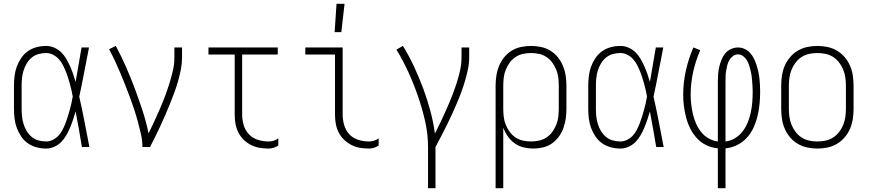

<svg xmlns="http://www.w3.org/2000/svg" viewBox="-20 -768 4540 1003"><path d="M221 8Q196 8 171 1.5Q146 -5 125.5 -19.5Q105 -34 90.5 -55.5Q76 -77 67.5 -100.5Q59 -124 56 -149.5Q53 -175 53 -200V-320Q53 -345 56 -370.5Q59 -396 67.5 -419.5Q76 -443 90.5 -464.5Q105 -486 125.5 -500.5Q146 -515 171 -521.5Q196 -528 221 -528Q243 -528 263.5 -519Q284 -510 299.5 -495Q315 -480 326 -461Q337 -442 346 -422Q355 -402 362 -381.5Q369 -361 375 -340Q383 -385 390.5 -430Q398 -475 406 -520H445Q432 -456 420 -391.5Q408 -327 394 -263Q409 -198 421.5 -132Q434 -66 447 0H408Q400 -47 392 -93.5Q384 -140 375 -186Q369 -165 362 -144Q355 -123 346.5 -102.5Q338 -82 327 -62.5Q316 -43 300.5 -27Q285 -11 264 -1.5Q243 8 221 8ZM221 -29Q239 -29 256 -37.5Q273 -46 285.5 -59.5Q298 -73 306.5 -89.5Q315 -106 321.5 -122.5Q328 -139 333.5 -157Q339 -175 344 -192.5Q349 -210 353 -228Q357 -246 360 -264Q357 -281 353 -298.5Q349 -316 344 -333.5Q339 -351 333.5 -368Q328 -385 321 -401.5Q314 -418 305.5 -433.5Q297 -449 284.5 -462Q272 -475 255.5 -483Q239 -491 221 -491Q201 -491 181 -485.5Q161 -480 145.5 -467Q130 -454 119.5 -436.5Q109 -419 103 -399.5Q97 -380 95 -360Q93 -340 93 -320V-200Q93 -180 95 -160Q97 -140 103 -120.5Q109 -101 119.5 -83.5Q130 -66 145.5 -53Q161 -40 181 -34.5Q201 -29 221 -29Z M724 0Q724 -34 716.5 -67Q709 -100 700 -133Q691 -166 680.5 -198Q670 -230 658 -262Q646 -294 633.5 -325.5Q621 -357 608 -388Q595 -419 580.5 -450Q566 -481 550 -511L585 -528Q614 -474 638.5 -418Q663 -362 684.5 -304.5Q706 -247 725 -189Q744 -131 756 -71Q771 -102 786 -134Q801 -166 815 -198.5Q829 -231 841.5 -264Q854 -297 864.5 -330.5Q875 -364 883 -398.5Q891 -433 891 -468V-520H931V-468Q931 -437 925 -406Q919 -375 910.5 -345Q902 -315 891 -285.5Q880 -256 868.5 -227Q857 -198 844.5 -169.5Q832 -141 819 -112.5Q806 -84 792 -56Q778 -28 764 0Z M1383 8Q1359 8 1335.5 4Q1312 0 1290.5 -11Q1269 -22 1252 -39Q1235 -56 1224.5 -77.5Q1214 -99 1210 -122.5Q1206 -146 1206 -170V-483H1069V-520H1431V-483H1245V-170Q1245 -142 1253 -114.5Q1261 -87 1280.5 -66.5Q1300 -46 1327.5 -37.5Q1355 -29 1383 -29Q1396 -29 1409.5 -33Q1423 -37 1434 -45V-8Q1423 0 1409.5 4Q1396 8 1383 8Z M1907 8Q1883 8 1859.5 4Q1836 0 1815 -11Q1794 -22 1776.5 -39Q1759 -56 1748.5 -77.5Q1738 -99 1734 -122.5Q1730 -146 1730 -170V-483H1575V-520H1770V-170Q1770 -142 1778 -114.5Q1786 -87 1805 -66.5Q1824 -46 1851.5 -37.5Q1879 -29 1907 -29Q1921 -29 1934 -33Q1947 -37 1958 -45V-8Q1947 0 1934 4Q1921 8 1907 8ZM1728 -600 1738 -748H1780L1763 -600Z M2216 215V0Q2216 -68 2201 -134Q2186 -200 2164 -264Q2142 -328 2114 -389.5Q2086 -451 2051 -509L2085 -528Q2117 -476 2143 -420Q2169 -364 2190.5 -306.5Q2212 -249 2228 -189.5Q2244 -130 2252 -70Q2268 -101 2283 -133Q2298 -165 2312.5 -197.5Q2327 -230 2340 -263Q2353 -296 2364 -329.5Q2375 -363 2383 -398Q2391 -433 2391 -468V-520H2431V-468Q2431 -437 2424.5 -406Q2418 -375 2409 -344.5Q2400 -314 2389 -284.5Q2378 -255 2365.5 -226Q2353 -197 2340 -168.5Q2327 -140 2313 -112Q2299 -84 2284.5 -56Q2270 -28 2255 0V215Z M2569 215V-320Q2569 -346 2573 -372.5Q2577 -399 2587 -423.5Q2597 -448 2613.5 -468.5Q2630 -489 2652.5 -503Q2675 -517 2701.5 -522.5Q2728 -528 2754 -528Q2780 -528 2806.5 -522.5Q2833 -517 2855.5 -503Q2878 -489 2894.5 -468.5Q2911 -448 2921 -423.5Q2931 -399 2935 -372.5Q2939 -346 2939 -320V-200Q2939 -174 2935.5 -149Q2932 -124 2923.5 -100Q2915 -76 2899.5 -54.5Q2884 -33 2863 -18.5Q2842 -4 2817 2Q2792 8 2766 8Q2741 8 2715.5 2Q2690 -4 2669 -19Q2648 -34 2633 -55.5Q2618 -77 2609 -101V215ZM2754 -29Q2775 -29 2796 -33.5Q2817 -38 2835 -50Q2853 -62 2865.5 -79.5Q2878 -97 2886 -116.5Q2894 -136 2896.5 -157.5Q2899 -179 2899 -200V-320Q2899 -341 2896.5 -362.5Q2894 -384 2886 -403.5Q2878 -423 2865.5 -440.5Q2853 -458 2835 -470Q2817 -482 2796 -486.5Q2775 -491 2754 -491Q2733 -491 2712 -486.5Q2691 -482 2673 -470Q2655 -458 2642.5 -440.5Q2630 -423 2622 -403.5Q2614 -384 2611.5 -362.5Q2609 -341 2609 -320V-200Q2609 -179 2611.5 -157.5Q2614 -136 2622 -116.5Q2630 -97 2642.5 -79.5Q2655 -62 2673 -50Q2691 -38 2712 -33.5Q2733 -29 2754 -29Z M3221 8Q3196 8 3171 1.5Q3146 -5 3125.5 -19.5Q3105 -34 3090.5 -55.5Q3076 -77 3067.5 -100.5Q3059 -124 3056 -149.5Q3053 -175 3053 -200V-320Q3053 -345 3056 -370.5Q3059 -396 3067.5 -419.5Q3076 -443 3090.5 -464.5Q3105 -486 3125.5 -500.5Q3146 -515 3171 -521.5Q3196 -528 3221 -528Q3243 -528 3263.5 -519Q3284 -510 3299.5 -495Q3315 -480 3326 -461Q3337 -442 3346 -422Q3355 -402 3362 -381.5Q3369 -361 3375 -340Q3383 -385 3390.5 -430Q3398 -475 3406 -520H3445Q3432 -456 3420 -391.5Q3408 -327 3394 -263Q3409 -198 3421.5 -132Q3434 -66 3447 0H3408Q3400 -47 3392 -93.5Q3384 -140 3375 -186Q3369 -165 3362 -144Q3355 -123 3346.5 -102.5Q3338 -82 3327 -62.5Q3316 -43 3300.5 -27Q3285 -11 3264 -1.5Q3243 8 3221 8ZM3221 -29Q3239 -29 3256 -37.5Q3273 -46 3285.5 -59.5Q3298 -73 3306.5 -89.5Q3315 -106 3321.5 -122.5Q3328 -139 3333.5 -157Q3339 -175 3344 -192.5Q3349 -210 3353 -228Q3357 -246 3360 -264Q3357 -281 3353 -298.5Q3349 -316 3344 -333.5Q3339 -351 3333.5 -368Q3328 -385 3321 -401.5Q3314 -418 3305.5 -433.5Q3297 -449 3284.5 -462Q3272 -475 3255.5 -483Q3239 -491 3221 -491Q3201 -491 3181 -485.5Q3161 -480 3145.5 -467Q3130 -454 3119.5 -436.5Q3109 -419 3103 -399.5Q3097 -380 3095 -360Q3093 -340 3093 -320V-200Q3093 -180 3095 -160Q3097 -140 3103 -120.5Q3109 -101 3119.5 -83.5Q3130 -66 3145.5 -53Q3161 -40 3181 -34.5Q3201 -29 3221 -29Z M3730 215V7Q3699 4 3671 -9Q3643 -22 3622 -44.5Q3601 -67 3587 -94.5Q3573 -122 3565 -151.5Q3557 -181 3553 -211.5Q3549 -242 3549 -273Q3549 -337 3563 -399.5Q3577 -462 3602 -520L3638 -506Q3614 -451 3601 -392Q3588 -333 3588 -273Q3588 -248 3591 -222Q3594 -196 3600 -171Q3606 -146 3616.5 -122Q3627 -98 3643 -78Q3659 -58 3682 -45Q3705 -32 3730 -29V-343Q3730 -362 3731.5 -381.5Q3733 -401 3737.5 -419.5Q3742 -438 3749 -456Q3756 -474 3768 -488.5Q3780 -503 3798 -511.5Q3816 -520 3835 -520Q3853 -520 3869.5 -512.5Q3886 -505 3898 -492Q3910 -479 3918 -463Q3926 -447 3931.5 -430Q3937 -413 3941 -395.5Q3945 -378 3947 -360.5Q3949 -343 3950 -325Q3951 -307 3951 -290Q3951 -258 3948 -226Q3945 -194 3937.5 -162.5Q3930 -131 3916.5 -101.5Q3903 -72 3881.5 -48.5Q3860 -25 3831 -10.5Q3802 4 3770 7V215ZM3770 -29Q3797 -32 3820.5 -46.5Q3844 -61 3860.5 -83Q3877 -105 3887 -130.5Q3897 -156 3902.5 -182.5Q3908 -209 3910 -236Q3912 -263 3912 -291Q3912 -305 3911 -319Q3910 -333 3909 -347Q3908 -361 3906 -375Q3904 -389 3900.5 -402.5Q3897 -416 3892.5 -429.5Q3888 -443 3880.5 -455Q3873 -467 3861 -475.5Q3849 -484 3835 -484Q3821 -484 3809 -475Q3797 -466 3790 -454Q3783 -442 3779.5 -428Q3776 -414 3773.5 -400Q3771 -386 3770.5 -371.5Q3770 -357 3770 -343Z M4250 8Q4223 8 4197 2.5Q4171 -3 4148 -16.5Q4125 -30 4107.5 -50.5Q4090 -71 4079.5 -95.5Q4069 -120 4065 -146.5Q4061 -173 4061 -200V-320Q4061 -347 4065 -373.5Q4069 -400 4079.5 -424.5Q4090 -449 4107.5 -469.5Q4125 -490 4148 -503.5Q4171 -517 4197 -522.5Q4223 -528 4250 -528Q4277 -528 4303 -522.5Q4329 -517 4352 -503.5Q4375 -490 4392.5 -469.5Q4410 -449 4420.5 -424.5Q4431 -400 4435 -373.5Q4439 -347 4439 -320V-200Q4439 -173 4435 -146.5Q4431 -120 4420.5 -95.5Q4410 -71 4392.5 -50.5Q4375 -30 4352 -16.5Q4329 -3 4303 2.5Q4277 8 4250 8ZM4250 -29Q4272 -29 4293 -33.5Q4314 -38 4332 -49.5Q4350 -61 4363.5 -78.5Q4377 -96 4385 -116Q4393 -136 4396 -157Q4399 -178 4399 -200V-320Q4399 -342 4396 -363Q4393 -384 4385 -404Q4377 -424 4363.5 -441.5Q4350 -459 4332 -470.5Q4314 -482 4293 -486.5Q4272 -491 4250 -491Q4228 -491 4207 -486.5Q4186 -482 4168 -470.5Q4150 -459 4136.5 -441.5Q4123 -424 4115 -404Q4107 -384 4104 -363Q4101 -342 4101 -320V-200Q4101 -178 4104 -157Q4107 -136 4115 -116Q4123 -96 4136.5 -78.5Q4150 -61 4168 -49.5Q4186 -38 4207 -33.5Q4228 -29 4250 -29Z"/></svg>

Font: Iosevka Term Curly Extralight
Style: Regular
Weight: 200
Designer: Belleve Invis
Foundry: Belleve Invis
Version: Version 32.3.0